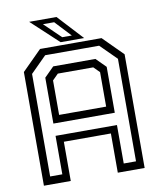

<svg xmlns="http://www.w3.org/2000/svg" viewBox="-92 -921 828 993"><g transform="rotate(-10 322.0 -424.0)"><path d="M57.5 0V-597L160.5 -700H483.5L586.5 -597V0H445.5V-206H198.5V0ZM97.5 -41.5H161.5V-243.5H484V-41.5H548.5V-580L464.5 -663.5H181L97.5 -580ZM198.5 -347H445.5V-528L415 -558.5H229L198.5 -528ZM161.5 -308V-549L212 -599.5H433.5L484 -549V-308ZM395 -716H271.5L129.5 -848H273ZM334.5 -740 256.5 -823.5H197.5L284 -740Z"/></g></svg>

Font: Tourney
Style: Regular
Weight: 400
Designer: Tyler Finck
Foundry: Etcetera Type Co
Version: Version 1.015